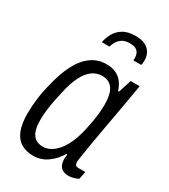

<svg xmlns="http://www.w3.org/2000/svg" viewBox="-182 -810 801 910"><g transform="rotate(30 218.5 -355.5)"><path d="M149 12Q109 12 81.5 -5Q54 -22 40 -57.5Q26 -93 26 -147Q26 -188 31.5 -231Q37 -274 48 -315Q64 -385 89.5 -435Q115 -485 151.5 -511.5Q188 -538 234 -538Q266 -538 287.5 -527.5Q309 -517 323 -498.5Q337 -480 345 -455H350L373 -526H422L401 -404Q396 -377 389 -337Q382 -297 374 -253.5Q366 -210 359.5 -170.5Q353 -131 348.5 -103Q344 -75 344 -68Q344 -57 348.5 -51Q353 -45 366 -45H402L394 -3Q384 2 370 6.5Q356 11 341 11Q318 11 302.5 -1Q287 -13 285 -42Q284 -48 285 -56Q286 -64 287 -73L282 -75Q261 -38 226.5 -13Q192 12 149 12ZM168 -48Q189 -48 210 -60Q231 -72 249.5 -95.5Q268 -119 282.5 -154.5Q297 -190 306 -237Q312 -265 315.5 -288Q319 -311 320.5 -330.5Q322 -350 322 -367Q322 -404 314 -429Q306 -454 288.5 -467Q271 -480 244 -480Q215 -480 190.5 -462Q166 -444 148 -408Q130 -372 118 -317Q110 -283 104.5 -253.5Q99 -224 96.5 -199.5Q94 -175 94 -152Q94 -98 112.5 -73Q131 -48 168 -48ZM287 -723Q322 -723 342 -712Q362 -701 371.5 -683Q381 -665 381 -644Q381 -637 380.5 -630.5Q380 -624 378 -617H335Q337 -639 331.5 -652.5Q326 -666 314 -672.5Q302 -679 281 -679Q254 -679 238.5 -668.5Q223 -658 215 -643.5Q207 -629 204 -617H162Q167 -642 180 -666.5Q193 -691 219 -707Q245 -723 287 -723Z"/></g></svg>

Font: Archivo Condensed Light
Style: Italic
Weight: 300
Width: 3
Italic angle: -10°
Designer: Hector Gatti
Foundry: Omnibus-Type
Version: Version 2.001